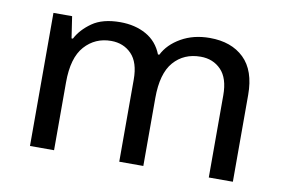

<svg xmlns="http://www.w3.org/2000/svg" viewBox="-60 -600 1039 699"><g transform="rotate(10 460.0 -250.5)"><path d="M664 -501Q744 -501 790.5 -456Q837 -411 837 -321V0H748V-304Q748 -367 718.5 -397.5Q689 -428 643 -428Q581 -428 543.5 -385Q506 -342 506 -251V0H417V-304Q417 -367 387.5 -397.5Q358 -428 312 -428Q253 -428 214.5 -385Q176 -342 176 -251V0H87V-492H156L168 -412H173Q191 -447 229.5 -474Q268 -501 333 -501Q388 -501 429 -478Q470 -455 488 -409H493Q513 -449 558.5 -475Q604 -501 664 -501Z"/></g></svg>

Font: Go Noto Kurrent-Regular
Style: Regular
Weight: 400
Designer: Monotype Design Team
Foundry: Monotype Imaging Inc.
Version: Version 2.012; ttfautohint (v1.8.4.7-5d5b)